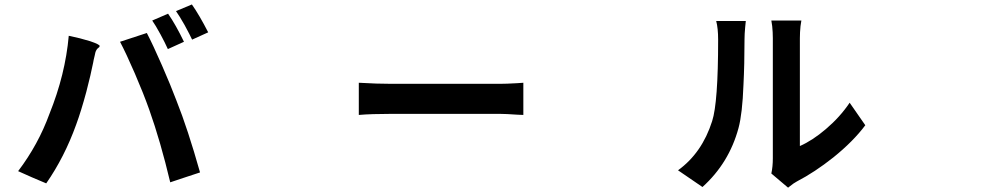

<svg xmlns="http://www.w3.org/2000/svg" viewBox="-20 -824 4540 874"><path d="M190.4 10.7 126 -16.6 62.5 -44.9Q154.3 -166 205.1 -305.7Q277.3 -484.4 293 -661.1Q345.7 -650.4 389.6 -636.7Q435.5 -621.1 433.6 -614.3Q432.6 -608.4 426.8 -605.5Q418 -598.6 414.1 -585Q413.1 -580.1 411.1 -571.3Q405.3 -547.9 404.3 -540Q393.6 -485.4 373 -406.2Q349.6 -319.3 327.1 -257.8Q273.4 -108.4 190.4 10.7ZM754.9 5.9Q710.9 -179.7 659.2 -325.2Q632.8 -399.4 593.8 -489.7Q554.7 -580.1 526.4 -633.8L648.4 -673.8Q676.8 -619.1 717.3 -526.4Q757.8 -433.6 783.2 -366.2Q835 -236.3 890.6 -39.1L822.3 -16.6ZM744.1 -600.6Q730.5 -630.9 710.9 -667Q687.5 -710 672.9 -730.5L745.1 -761.7Q780.3 -710.9 817.4 -633.8ZM854.5 -643.6Q845.7 -663.1 820.3 -710Q795.9 -752.9 781.2 -773.4L853.5 -803.7Q887.7 -754.9 927.7 -676.8Z M1613.3 -300.8V-447.3Q1696.3 -442.4 1761.7 -442.4H2254.9Q2283.2 -442.4 2334 -445.3Q2354.5 -447.3 2362.3 -447.3V-300.8Q2355.5 -300.8 2336.9 -301.8Q2281.2 -305.7 2254.9 -305.7H2007.8H1761.7Q1669.9 -305.7 1613.3 -300.8Z M3567.4 30.3 3491.2 -34.2Q3498 -65.4 3498 -103.5V-377V-650.4Q3498 -677.7 3495.1 -705.1Q3492.2 -727.5 3491.2 -730.5H3627.9Q3627 -727.5 3624 -705.1Q3621.1 -676.8 3621.1 -649.4V-159.2Q3678.7 -184.6 3739.3 -236.3Q3803.7 -291 3847.7 -356.4L3918.9 -253.9Q3864.3 -180.7 3773.4 -107.4Q3688.5 -40 3607.4 2Q3592.8 9.8 3576.2 23.4Q3570.3 28.3 3567.4 30.3ZM3177.7 27.3 3066.4 -48.8Q3175.8 -127.9 3221.7 -272.5Q3249 -356.4 3249 -643.6Q3249 -695.3 3240.2 -728.5H3375Q3374 -724.6 3372.1 -700.2Q3369.1 -668.9 3369.1 -644.5Q3369.1 -531.2 3364.3 -437.5Q3359.4 -306.6 3341.8 -241.2Q3298.8 -82 3177.7 27.3Z"/></svg>

Font: Bpmf GenSeki Gothic B
Style: B
Weight: 700
Foundry: But Ko
Version: Version 1.320